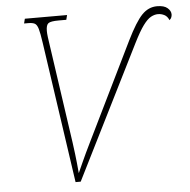

<svg xmlns="http://www.w3.org/2000/svg" viewBox="-52 -769 813 820"><g transform="rotate(-5 355.0 -359.0)"><path d="M151 -605Q145 -647 139.5 -665.5Q134 -684 124.5 -689Q115 -694 97 -694H79L84 -714H265L260 -694H227Q193 -694 183 -686.5Q173 -679 173 -654Q173 -643 175 -627Q177 -611 178 -606L241 -170Q245 -141 247.5 -120Q250 -99 252 -80Q254 -61 256 -37Q268 -64 276.5 -82.5Q285 -101 294 -120.5Q303 -140 317 -168L520 -583Q558 -660 586 -689Q614 -718 651 -718Q681 -718 695.5 -705.5Q710 -693 710 -678Q710 -673 708 -666.5Q706 -660 699 -654Q692 -671 679 -677.5Q666 -684 652 -684Q637 -684 621.5 -675.5Q606 -667 588 -642.5Q570 -618 546 -570L261 0H239Z"/></g></svg>

Font: Noto Serif Thin
Style: Italic
Weight: 100
Italic angle: -12°
Designer: Monotype Design Team
Foundry: Monotype Imaging Inc.
Version: Version 2.014; ttfautohint (v1.8.4.7-5d5b)